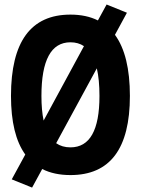

<svg xmlns="http://www.w3.org/2000/svg" viewBox="-20 -768 626 853"><path d="M122.6 65.4 32.2 28.8 92.3 -81.5Q28.8 -169.4 28.8 -341.8Q28.8 -703.1 293 -703.1Q363.3 -703.1 415 -677.2L453.6 -748L543.9 -711.4L490.7 -613.3Q557.1 -522.5 557.1 -341.8Q557.1 9.8 293 9.8Q220.2 9.8 167.5 -17.1ZM293 -113.3Q421.9 -113.3 421.9 -341.8Q421.9 -414.1 410.2 -464.4L229.5 -131.8Q255.9 -113.3 293 -113.3ZM173.8 -232.4 353 -563Q327.6 -580.1 293 -580.1Q164.1 -580.1 164.1 -341.8Q164.1 -278.3 173.8 -232.4Z"/></svg>

Font: CaskaydiaMono NF
Style: Bold
Weight: 700
Designer: Aaron Bell
Foundry: Saja Typeworks
Version: Version 2111.001; ttfautohint (v1.8.4);Nerd Fonts 3.1.1